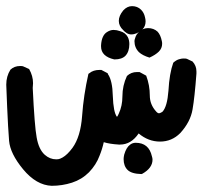

<svg xmlns="http://www.w3.org/2000/svg" viewBox="-31 -266 657 623"><path d="M418.9 167Q394.5 203.1 358.4 203.1Q356.4 203.1 354.5 203.1Q324.2 201.2 305.7 195.3Q300.8 217.8 292 239.3Q281.2 268.6 257.8 293Q234.4 316.4 202.6 326.7Q170.9 336.9 136.7 336.9Q86.9 335 43.9 283.2Q2 232.4 -1.5 190.9Q-4.9 149.4 -7.8 81.1Q-10.7 12.7 -10.7 8.8Q-10.7 -18.6 2.9 -40Q15.6 -51.8 34.2 -51.8Q42 -51.8 43.9 -50.8L63.5 -42Q76.2 -19.5 76.2 3.9Q76.2 10.7 75.2 19.5Q81.1 143.6 87.9 179.7Q94.7 218.8 114.3 236.3Q130.9 251 151.4 251Q153.3 251 158.2 250.5Q163.1 250 171.9 245.1Q187.5 236.3 204.1 213.9Q230.5 177.7 235.4 110.4Q240.2 43 255.9 -26.4L258.8 -28.3Q271.5 -39.1 292 -39.1Q293.9 -39.1 297.9 -39.1L318.4 -28.3L319.3 -25.4Q334 -3.9 335 44.9Q336.9 98.6 348.6 113.3Q351.6 109.4 354.5 102.5Q366.2 77.1 366.2 46.9Q366.2 11.7 380.9 -19.5Q394.5 -32.2 413.1 -32.2Q417 -32.2 421.9 -32.2L443.4 -20.5Q455.1 10.7 455.1 43.9Q455.1 73.2 475.6 95.7Q480.5 101.6 485.4 101.6Q490.2 100.6 496.1 96.7Q511.7 80.1 515.6 28.3Q518.6 -27.3 531.2 -62.5Q541 -71.3 549.8 -73.7Q558.6 -76.2 563.5 -76.2Q573.2 -76.2 575.2 -75.2L593.8 -66.4Q606.4 -52.7 606.4 -34.2Q606.4 -31.2 606.4 -27.3Q600.6 49.8 593.8 88.9Q586.9 129.9 553.7 166Q526.4 193.4 488.3 193.4Q450.2 193.4 418.9 167ZM427.7 298.8Q395.5 297.9 382.8 285.2Q370.1 272.5 370.1 250Q370.1 244.1 372.1 235.4Q378.9 211.9 391.6 203.1Q399.4 197.3 409.2 197.3Q452.1 197.3 461.9 241.2Q463.9 247.1 463.9 252Q463.9 279.3 430.7 297.9ZM419.9 -96.7Q405.3 -111.3 405.3 -132.8Q405.3 -136.7 408.2 -144.5Q411.1 -154.3 419.9 -162.1Q432.6 -174.8 449.2 -174.8Q467.8 -174.8 480.5 -163.1Q490.2 -152.3 494.1 -132.8Q495.1 -128.9 495.1 -124Q495.1 -109.4 484.4 -98.6Q473.6 -87.9 454.1 -79.1Q431.6 -85.9 419.9 -96.7ZM296.9 -115.2Q296.9 -117.2 296.9 -119.1Q298.8 -151.4 316.4 -162.1Q327.1 -168.9 337.4 -168.9Q347.7 -168.9 358.4 -165Q376 -160.2 383.8 -145.5Q388.7 -135.7 388.7 -123Q388.7 -98.6 376 -85Q364.3 -73.2 340.8 -73.2H339.8Q296.9 -83 296.9 -115.2ZM369.1 -232.4Q381.8 -246.1 397.5 -246.1Q415 -246.1 426.8 -234.4Q436.5 -224.6 439.5 -210Q441.4 -203.1 441.4 -196.3Q441.4 -180.7 430.7 -169.9Q413.1 -154.3 394.5 -154.3Q386.7 -154.3 379.4 -159.2Q372.1 -164.1 369.1 -168Q354.5 -181.6 354.5 -198.2Q354.5 -214.8 369.1 -232.4Z"/></svg>

Font: JasonHandwriting2
Style: SemiBold
Weight: 600
Version: Version 1.04.7